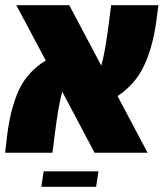

<svg xmlns="http://www.w3.org/2000/svg" viewBox="-25 -591 634 743"><path d="M430 -219 546 0H341L216 -236Q201 -184 187 -71L178 0H-5L2 -61Q14 -166 46.5 -239Q79 -312 152 -357L38 -571H243L367 -337Q382 -389 396 -500L405 -571H588L580 -510Q567 -412 533.5 -339Q500 -266 430 -219ZM144 72H356L347 132H135Z"/></svg>

Font: FiraGO Heavy
Style: Italic
Weight: 900
Italic angle: -8°
Designer: bBox Type GmbH
Foundry: bBox Type GmbH
Version: Version 1.001